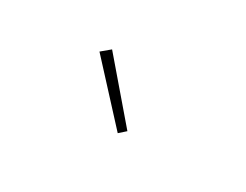

<svg xmlns="http://www.w3.org/2000/svg" viewBox="-34 -893 600 468"><g transform="rotate(30 266.0 -659.0)"><path d="M300 -574 162 -724 186 -744 318 -590Z"/></g></svg>

Font: Assistant ExtraLight
Style: Regular
Weight: 200
Designer: Hebrew By Ben Nathan, Latin by Paul Hunt
Version: Version 3.000